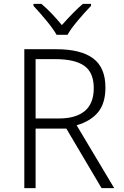

<svg xmlns="http://www.w3.org/2000/svg" viewBox="-20 -967 640 987"><path d="M105 -714H269Q395 -714 458.5 -667Q522 -620 522 -517Q522 -436 484 -390Q446 -344 374 -323L567 0H502L321 -306H163V0H105ZM283 -358Q370 -358 416 -396.5Q462 -435 462 -514Q462 -594 413.5 -628.5Q365 -663 264 -663H163V-358ZM152 -937V-947H193Q244 -904 298 -838Q364 -912 406 -947H448V-937Q414 -902 378.5 -859.5Q343 -817 327 -788H271Q254 -818 219 -860.5Q184 -903 152 -937Z"/></svg>

Font: Noto Sans Mono UI Light
Style: Regular
Weight: 300
Monospace: yes
Designer: Monotype Design team
Foundry: Monotype Imaging Inc.
Version: Version 1.000